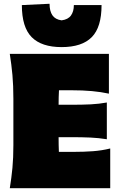

<svg xmlns="http://www.w3.org/2000/svg" viewBox="-20 -999 645 1019"><path d="M32 0Q41 -55.5 46 -108.2Q51 -161 51 -229V-474Q51 -545.5 46 -600.5Q41 -655.5 32 -713H558V-502Q516 -511 468.2 -515.5Q420.5 -520 356 -520H293Q291 -484.5 291 -443H356Q417.5 -443 461.8 -445.2Q506 -447.5 547 -455V-260Q503.5 -267 459.5 -269Q415.5 -271 356 -271H291V-269Q291 -228 292.5 -193H372Q425.5 -193 473.2 -196.5Q521 -200 565 -211V0ZM307 -749Q200.5 -749 148.2 -801.8Q96 -854.5 96 -972L243 -979Q243 -940 258.2 -917.8Q273.5 -895.5 307 -891Q341.5 -895.5 356.8 -917Q372 -938.5 372 -972H519Q519 -854.5 467 -801.8Q415 -749 307 -749Z"/></svg>

Font: Commissioner Flair Black
Style: Regular
Weight: 900
Designer: Kostas Bartsokas
Foundry: Kostas Bartsokas
Version: Version 1.000; ttfautohint (v1.8.3)